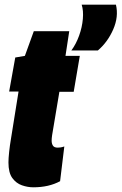

<svg xmlns="http://www.w3.org/2000/svg" viewBox="-20 -788 518 818"><path d="M254 -164 236 -16Q188 10 122 10Q98 10 73.5 1.5Q49 -7 32.5 -29.5Q16 -52 16 -96Q16 -113 19 -141Q22 -169 26 -192L59 -398H19L45 -543L86 -550L124 -655H275L259 -550H320L294 -397H233L202 -212Q201 -205 200.5 -199.5Q200 -194 200 -189Q200 -176 205.5 -167.5Q211 -159 226 -159Q232 -159 238.5 -160Q245 -161 254 -164ZM284 -573Q304 -600 317 -636Q330 -672 333 -707.5Q336 -743 328 -768H474Q486 -717 462.5 -663Q439 -609 397 -573Z"/></svg>

Font: Georama Condensed Black
Style: Italic
Weight: 900
Width: 3
Italic angle: -9°
Designer: Jean-Baptiste Levee
Foundry: Production Type
Version: Version 1.000